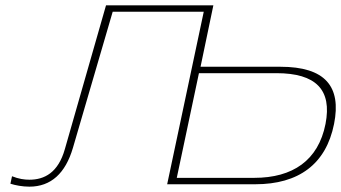

<svg xmlns="http://www.w3.org/2000/svg" viewBox="-20 -690 1278 719"><path d="M377 -670 223 -132C198 -43 146 -17 90 -17C71 -17 50 -20 25 -30L19 -2C38 4 64 9 90 9C171 9 225 -41 253 -136L402 -646H743L606 0H936C1098 0 1201 -75 1231 -226C1259 -366 1198 -440 1030 -440H731L779 -670ZM642 -24 725 -416H1015C1163 -416 1224 -354 1199 -226C1172 -89 1076 -24 932 -24Z"/></svg>

Font: LT Wave Thin
Style: Italic
Weight: 100
Designer: Daniel Lyons
Version: Version 2.5 (Glyphs App)